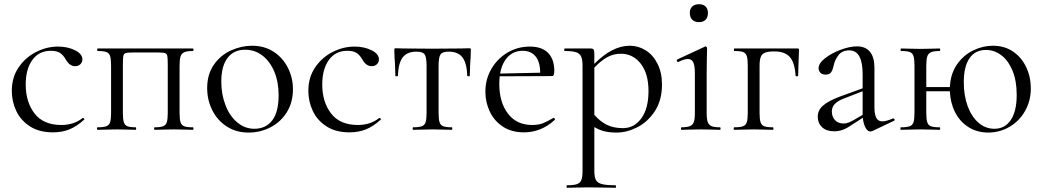

<svg xmlns="http://www.w3.org/2000/svg" viewBox="-20 -616 4946 911"><path d="M36 -185Q36 -249 68.5 -296.5Q101 -344 151.5 -369.5Q202 -395 255 -395Q301 -395 336 -377.5Q371 -360 371 -334Q371 -321 361.5 -311.5Q352 -302 336 -302Q310 -302 292 -334Q280 -355 264.5 -365Q249 -375 221 -375Q165 -375 133.5 -331.5Q102 -288 102 -215Q102 -132 144 -77.5Q186 -23 271 -23Q331 -23 372 -56H374Q377 -56 379.5 -53Q382 -50 379 -48Q344 -16 309 -2Q274 12 231 12Q166 12 122 -16.5Q78 -45 57 -90Q36 -135 36 -185Z M895 0Q870 0 856 -1L805 -2L753 -1Q739 0 714 0Q711 0 711 -6Q711 -12 714 -12Q741 -12 754 -17Q767 -22 771.5 -36.5Q776 -51 776 -81V-305Q776 -339 774 -350Q772 -361 763 -364Q754 -367 728 -367H612Q585 -367 576 -364Q567 -361 565 -349.5Q563 -338 563 -303V-81Q563 -51 567.5 -36.5Q572 -22 584.5 -17Q597 -12 624 -12Q626 -12 626 -6Q626 0 624 0Q599 0 585 -1L536 -2L483 -1Q469 0 443 0Q440 0 440 -6Q440 -12 443 -12Q471 -12 484.5 -17Q498 -22 502.5 -36.5Q507 -51 507 -81V-305Q507 -335 502.5 -349.5Q498 -364 485 -369Q472 -374 444 -374Q441 -374 441 -380Q441 -386 444 -386H895Q898 -386 898 -380Q898 -374 895 -374Q867 -374 854 -368Q841 -362 836.5 -347.5Q832 -333 832 -303V-81Q832 -51 836.5 -36.5Q841 -22 854 -17Q867 -12 895 -12Q898 -12 898 -6Q898 0 895 0Z M963 -198Q963 -263 994.5 -308.5Q1026 -354 1075.5 -376.5Q1125 -399 1176 -399Q1235 -399 1279 -370Q1323 -341 1346.5 -293.5Q1370 -246 1370 -193Q1370 -131 1341.5 -84.5Q1313 -38 1264.5 -12.5Q1216 13 1159 13Q1101 13 1056.5 -15.5Q1012 -44 987.5 -92.5Q963 -141 963 -198ZM1302 -165Q1302 -227 1281.5 -276Q1261 -325 1225 -352.5Q1189 -380 1143 -380Q1089 -380 1059.5 -341Q1030 -302 1030 -229Q1030 -168 1050 -116.5Q1070 -65 1106 -35Q1142 -5 1187 -5Q1241 -5 1271.5 -44.5Q1302 -84 1302 -165Z M1443 -185Q1443 -249 1475.5 -296.5Q1508 -344 1558.5 -369.5Q1609 -395 1662 -395Q1708 -395 1743 -377.5Q1778 -360 1778 -334Q1778 -321 1768.5 -311.5Q1759 -302 1743 -302Q1717 -302 1699 -334Q1687 -355 1671.5 -365Q1656 -375 1628 -375Q1572 -375 1540.5 -331.5Q1509 -288 1509 -215Q1509 -132 1551 -77.5Q1593 -23 1678 -23Q1738 -23 1779 -56H1781Q1784 -56 1786.5 -53Q1789 -50 1786 -48Q1751 -16 1716 -2Q1681 12 1638 12Q1573 12 1529 -16.5Q1485 -45 1464 -90Q1443 -135 1443 -185Z M1940 -12Q1968 -12 1981.5 -17Q1995 -22 1999.5 -36.5Q2004 -51 2004 -81V-303Q2004 -344 1995 -357.5Q1986 -371 1956 -371Q1912 -371 1891 -344Q1870 -317 1868 -256Q1867 -254 1861.5 -254Q1856 -254 1856 -256L1854 -316Q1853 -327 1852 -342.5Q1851 -358 1851 -378Q1851 -384 1852 -385.5Q1853 -387 1859 -387Q1880 -387 1896 -386L2030 -385L2167 -386Q2184 -387 2206 -387Q2212 -387 2213 -385.5Q2214 -384 2214 -378Q2214 -358 2213 -342.5Q2212 -327 2211 -316L2209 -256Q2209 -254 2203.5 -254Q2198 -254 2197 -256Q2195 -317 2174 -344Q2153 -371 2109 -371Q2079 -371 2070 -357.5Q2061 -344 2061 -303V-81Q2061 -51 2065.5 -36.5Q2070 -22 2083 -17Q2096 -12 2124 -12Q2126 -12 2126 -6Q2126 0 2124 0Q2098 0 2084 -1L2034 -2L1981 -1Q1966 0 1940 0Q1938 0 1938 -6Q1938 -12 1940 -12Z M2607 -57Q2610 -57 2612 -53Q2614 -49 2612 -47Q2548 12 2466 12Q2408 12 2367 -14.5Q2326 -41 2304.5 -85.5Q2283 -130 2283 -181Q2283 -240 2311.5 -289Q2340 -338 2388 -366.5Q2436 -395 2494 -395Q2551 -395 2580.5 -365Q2610 -335 2610 -280Q2610 -267 2607.5 -261Q2605 -255 2599 -255L2351 -254Q2349 -232 2349 -218Q2349 -131 2390 -77Q2431 -23 2505 -23Q2535 -23 2555.5 -31Q2576 -39 2605 -56ZM2353 -267 2543 -271Q2543 -322 2521 -348.5Q2499 -375 2460 -375Q2418 -375 2390 -346.5Q2362 -318 2353 -267Z M3121 -215Q3121 -140 3087 -88.5Q3053 -37 3003.5 -12Q2954 13 2906 13Q2874 13 2850 7.5Q2826 2 2800 -13V194Q2800 224 2807.5 238Q2815 252 2836 257.5Q2857 263 2900 263Q2903 263 2903 269Q2903 275 2900 275Q2865 275 2845 274L2773 273L2713 274Q2697 275 2671 275Q2668 275 2668 269Q2668 263 2671 263Q2703 263 2718 257.5Q2733 252 2738.5 238Q2744 224 2744 194V-305Q2744 -334 2737 -348.5Q2730 -363 2712.5 -368.5Q2695 -374 2660 -374Q2657 -374 2657 -380Q2657 -386 2660 -386H2781Q2793 -386 2796.5 -381Q2800 -376 2800 -360V-313Q2885 -399 2968 -399Q3009 -399 3044 -377Q3079 -355 3100 -313Q3121 -271 3121 -215ZM3057 -184Q3057 -267 3020 -314Q2983 -361 2926 -361Q2890 -361 2860 -344Q2830 -327 2800 -295V-71Q2827 -40 2859 -24Q2891 -8 2936 -8Q2989 -8 3023 -54.5Q3057 -101 3057 -184Z M3213 -12Q3240 -12 3253.5 -17.5Q3267 -23 3272 -37Q3277 -51 3277 -81V-268Q3277 -304 3269.5 -320Q3262 -336 3244 -336Q3226 -336 3199 -322H3197Q3193 -322 3191.5 -327Q3190 -332 3194 -334L3323 -394Q3325 -396 3327 -396Q3330 -396 3332.5 -393Q3335 -390 3335 -387Q3335 -380 3334 -347Q3333 -314 3333 -269V-81Q3333 -51 3338 -37Q3343 -23 3356 -17.5Q3369 -12 3396 -12Q3399 -12 3399 -6Q3399 0 3396 0Q3373 0 3359 -1L3305 -2L3251 -1Q3237 0 3213 0Q3211 0 3211 -6Q3211 -12 3213 -12ZM3253 -555Q3253 -574 3264.5 -585Q3276 -596 3297 -596Q3317 -596 3328 -585Q3339 -574 3339 -555Q3339 -534 3328 -522.5Q3317 -511 3297 -511Q3276 -511 3264.5 -522.5Q3253 -534 3253 -555Z M3771 -377Q3771 -360 3769 -320L3767 -256Q3767 -254 3761 -254Q3755 -254 3755 -256Q3751 -319 3727.5 -345.5Q3704 -372 3654 -372Q3624 -372 3609.5 -366Q3595 -360 3589.5 -345.5Q3584 -331 3584 -303V-81Q3584 -51 3588.5 -36.5Q3593 -22 3606 -17Q3619 -12 3647 -12Q3650 -12 3650 -6Q3650 0 3647 0Q3622 0 3608 -1L3557 -2L3504 -1Q3490 0 3464 0Q3461 0 3461 -6Q3461 -12 3464 -12Q3492 -12 3505.5 -17Q3519 -22 3523.5 -36.5Q3528 -51 3528 -81V-305Q3528 -335 3523.5 -349.5Q3519 -364 3506 -369Q3493 -374 3465 -374Q3462 -374 3462 -380Q3462 -386 3465 -386H3763Q3769 -386 3770 -384.5Q3771 -383 3771 -377Z M4219 -54Q4223 -54 4224.5 -49.5Q4226 -45 4222 -43L4119 6Q4113 8 4110 8Q4097 8 4087 -9.5Q4077 -27 4074 -57L4022 -24Q3998 -7 3978.5 0Q3959 7 3938 7Q3901 7 3880.5 -12.5Q3860 -32 3860 -62Q3860 -92 3884 -114Q3908 -136 3963 -157L4073 -197V-264Q4073 -377 4010 -377Q3976 -377 3958.5 -354.5Q3941 -332 3935 -303Q3931 -284 3923.5 -273Q3916 -262 3897 -262Q3881 -262 3872.5 -271Q3864 -280 3864 -292Q3864 -316 3895 -340Q3926 -364 3969 -380Q4012 -396 4046 -396Q4087 -396 4108 -370Q4129 -344 4129 -295V-108Q4129 -73 4138 -56.5Q4147 -40 4167 -40Q4184 -40 4217 -54ZM4073 -71V-76V-183L3980 -147Q3953 -136 3940 -121.5Q3927 -107 3927 -87Q3927 -62 3942 -46Q3957 -30 3983 -30Q4003 -30 4030 -46Z M4871 -197Q4871 -137 4843.5 -89Q4816 -41 4769.5 -14Q4723 13 4669 13Q4616 13 4575 -13Q4534 -39 4511.5 -84Q4489 -129 4487 -183H4375V-81Q4375 -51 4379.5 -36.5Q4384 -22 4397 -17Q4410 -12 4438 -12Q4441 -12 4441 -6Q4441 0 4438 0Q4413 0 4399 -1L4348 -2L4295 -1Q4281 0 4255 0Q4252 0 4252 -6Q4252 -12 4255 -12Q4283 -12 4296.5 -17Q4310 -22 4314.5 -36.5Q4319 -51 4319 -81V-305Q4319 -335 4314.5 -349.5Q4310 -364 4297 -369Q4284 -374 4256 -374Q4253 -374 4253 -380Q4253 -386 4256 -386Q4281 -386 4295 -385L4348 -384L4400 -385Q4414 -386 4438 -386Q4441 -386 4441 -380Q4441 -374 4438 -374Q4410 -374 4397 -368Q4384 -362 4379.5 -347.5Q4375 -333 4375 -303V-203H4487Q4490 -266 4520.5 -310Q4551 -354 4597 -376.5Q4643 -399 4691 -399Q4746 -399 4786.5 -371.5Q4827 -344 4849 -297.5Q4871 -251 4871 -197ZM4804 -166Q4804 -233 4784 -281Q4764 -329 4731 -354Q4698 -379 4658 -379Q4607 -379 4580 -339.5Q4553 -300 4553 -226Q4553 -162 4571.5 -112Q4590 -62 4623 -33.5Q4656 -5 4698 -5Q4748 -5 4776 -46.5Q4804 -88 4804 -166Z"/></svg>

Font: Cormorant Garamond
Style: Regular
Weight: 400
Designer: Christian Thalmann (Catharsis Fonts)
Version: Version 3.000